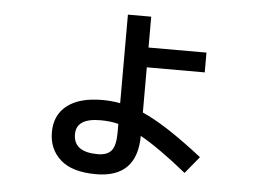

<svg xmlns="http://www.w3.org/2000/svg" viewBox="-50 -693 1099 812"><g transform="rotate(5 500.0 -287.0)"><path d="M461 -629H560V-498H806V-414H560V-222Q659 -179 817 -55L758 17Q639 -79 560 -123Q559 55 385 55Q284 55 234 10.5Q184 -34 184 -106Q184 -179 236 -219.5Q288 -260 385 -260Q426 -260 461 -253ZM461 -165Q428 -174 385 -174Q282 -174 282 -106Q282 -30 385 -30Q426 -30 443.5 -52Q461 -74 461 -128Z"/></g></svg>

Font: M PLUS 1p Medium
Style: Regular
Weight: 500
Version: Version 1.062